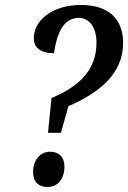

<svg xmlns="http://www.w3.org/2000/svg" viewBox="-20 -744 515 772"><path d="M187 -350 173 -210H225L255 -317C379 -371 475 -447 475 -571C475 -674 410 -724 306 -724C189 -724 116 -661 116 -591C116 -552 143 -530 197 -530C208 -606 233 -672 297 -672C338 -672 368 -636 368 -572C368 -461 296 -395 187 -350ZM170 8C204 8 239 -14 239 -75C239 -114 215 -134 181 -134C143 -134 113 -102 113 -52C113 -13 136 8 170 8Z"/></svg>

Font: Noto Serif Condensed Medium
Style: Italic
Weight: 500
Width: 3
Italic angle: -12°
Designer: Monotype Design Team
Foundry: Monotype Imaging Inc.
Version: Version 2.013